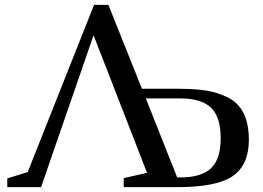

<svg xmlns="http://www.w3.org/2000/svg" viewBox="-20 -770 1084 790"><path d="M10 0V-36L94 -62L367 -750H426L564 -405H702Q816 -405 869.5 -388Q923 -371 948 -349Q1004 -300 1004 -195.5Q1004 -91 937.5 -45.5Q871 0 710 0H489V-37L585 -59L365 -625L149 0ZM723 -40Q808 -40 848 -77.5Q888 -115 888 -202Q888 -289 848 -327Q808 -365 723 -365H580L709 -40Z"/></svg>

Font: Ledger
Style: Regular
Weight: 400
Designer: Denis Masharov
Foundry: Denis Masharov
Version: 1.001